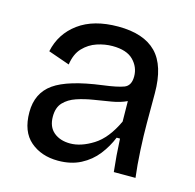

<svg xmlns="http://www.w3.org/2000/svg" viewBox="-85 -618 729 718"><g transform="rotate(15 279.5 -258.5)"><path d="M199 13Q134 13 91.5 -23.5Q49 -60 49 -135Q49 -209 103.5 -247.5Q158 -286 288 -303Q343 -310 368 -319.5Q393 -329 393 -365Q393 -401 367 -427.5Q341 -454 286 -454Q256 -454 226 -444Q196 -434 173.5 -410.5Q151 -387 145 -345L62 -374Q77 -445 135 -487.5Q193 -530 288 -530Q387 -530 435.5 -480.5Q484 -431 484 -324V-209Q484 -162 487 -104.5Q490 -47 496 0H412Q405 -61 402 -127H389Q374 -90 349 -58Q324 -26 286.5 -6.5Q249 13 199 13ZM226 -61Q268 -61 315 -90.5Q362 -120 395 -191L394 -270Q369 -258 336 -252.5Q303 -247 268.5 -241.5Q234 -236 204.5 -226Q175 -216 156.5 -196.5Q138 -177 138 -142Q138 -102 162.5 -81.5Q187 -61 226 -61Z"/></g></svg>

Font: Bricolage Grotesque 12pt
Style: Regular
Weight: 400
Designer: Mathieu Triay
Foundry: Atelier Triay
Version: Version 1.001; ttfautohint (v1.8.4.7-5d5b);gftools[0.9.33.de